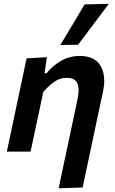

<svg xmlns="http://www.w3.org/2000/svg" viewBox="-20 -810 616 1026"><path d="M293.5 196Q304.5 143.5 317.2 83.5Q330 23.5 344 -42Q356.5 -102 369.5 -163Q382.5 -223.5 395 -283.5Q400 -307.5 400 -327Q400 -349 393.5 -364.5Q381 -394 336.5 -394Q299 -394 269 -372.2Q239 -350.5 211 -318L188.5 -211Q176 -153.5 165.5 -104Q155 -54 143.5 0H16.5Q28 -54 38.8 -104.8Q49.5 -155.5 62.5 -217L73 -267Q84 -318.5 96.5 -377Q109 -435.5 122 -498L230.5 -504.5L218 -418.5H229Q256.5 -455 303.2 -483Q350 -511 406 -511Q485.5 -511 517 -459Q537 -426 537 -378.5Q537 -350.5 530 -318Q519 -268 509.8 -224.5Q500.5 -181 492.5 -143L476 -64.5Q461 5.5 448 67Q435 128.5 421.5 192ZM302.5 -569.5Q335.5 -624.5 368 -678.5Q400 -732.5 432 -786.5L561.5 -789.5Q519.5 -733.5 478.5 -679Q437.5 -624.5 397.5 -571Z"/></svg>

Font: Heraclito SemiBold
Style: Italic
Weight: 600
Italic angle: -12°
Designer: Kostas Bartsokas (font) & Cristiano Sobral (main changes)
Foundry: Kostas Bartsokas (font) & Cristiano Sobral (main changes)
Version: Version 1.00;July 8, 2020;FontCreator 13.0.0.2655 64-bit